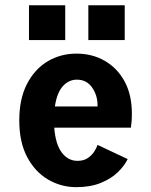

<svg xmlns="http://www.w3.org/2000/svg" viewBox="-20 -722 590 752"><path d="M278.5 11Q219 11 168 -19Q117 -49 86.2 -107.2Q55.5 -165.5 55.5 -250.5Q55.5 -334.5 85.5 -392.8Q115.5 -451 166.2 -481.5Q217 -512 279.5 -512Q341 -512 390 -484Q439 -456 467.8 -403.5Q496.5 -351 496.5 -277Q496.5 -258 495.2 -244.2Q494 -230.5 492.5 -222H192.5Q197.5 -157 222 -124.5Q246.5 -92 283.5 -92Q308 -92 324 -103Q340 -114 349.2 -128.5Q358.5 -143 362 -154.5L480 -99Q468 -73.5 442 -48Q416 -22.5 375.2 -5.8Q334.5 11 278.5 11ZM281 -410Q249.5 -410 226.2 -384.5Q203 -359 195 -305H362V-310.5Q362 -348.5 340.8 -379.2Q319.5 -410 281 -410ZM93.5 -701.5H235.5V-565H93.5ZM326 -701.5H468.5V-565H326Z"/></svg>

Font: Trispace SemiCondensed SemiBold
Style: Regular
Weight: 600
Width: 4
Designer: Tyler Finck
Foundry: Etcetera Type Company
Version: Version 1.210; ttfautohint (v1.8.3)